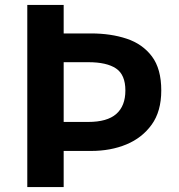

<svg xmlns="http://www.w3.org/2000/svg" viewBox="-20 -761 730 781"><path d="M91 0V-741H239V-625H350Q431 -625 495.5 -603.5Q560 -582 598 -531.5Q636 -481 636 -393Q636 -308 597 -254Q558 -200 494 -173.5Q430 -147 350 -147H239V0ZM239 -265H339Q416 -265 453 -297.5Q490 -330 490 -393Q490 -457 452 -482.5Q414 -508 339 -508H239Z"/></svg>

Font: Noto Sans TC Thin
Style: Bold
Weight: 700
Version: Version 2.004-H2;hotconv 1.0.118;makeotfexe 2.5.65603